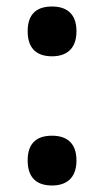

<svg xmlns="http://www.w3.org/2000/svg" viewBox="-20 -562 320 590"><path d="M140 -389C180 -389 215 -408 215 -466C215 -524 180 -542 140 -542C98 -542 65 -524 65 -466C65 -408 98 -389 140 -389ZM140 8C180 8 215 -11 215 -69C215 -127 180 -145 140 -145C98 -145 65 -127 65 -69C65 -11 98 8 140 8Z"/></svg>

Font: Noto Serif Hebrew SemiCondensed
Style: Bold
Weight: 700
Width: 4
Designer: Monotype Design Team
Foundry: Monotype Imaging Inc.
Version: Version 2.004